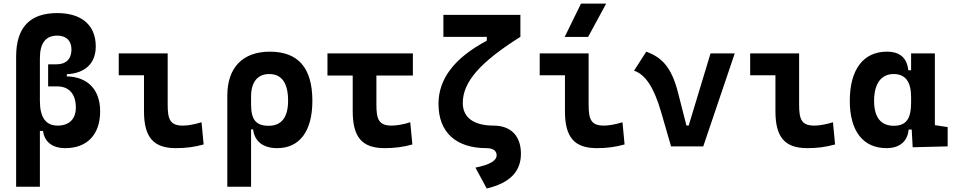

<svg xmlns="http://www.w3.org/2000/svg" viewBox="-20 -815 5313 1069"><path d="M343.8 9.8C465.8 9.8 537.6 -66.4 537.6 -195.3C537.6 -315.4 468.8 -387.2 352.1 -389.6V-401.9C454.6 -406.7 513.2 -462.9 513.2 -556.6C513.2 -674.3 435.1 -742.2 298.8 -742.2C146 -742.2 69.8 -662.1 69.8 -499.5V224.6H202.1V-85.9H219.7C227.5 -24.9 271.5 9.8 343.8 9.8ZM202.1 -253.9V-489.7C202.1 -575.2 234.4 -616.7 298.8 -616.7C348.6 -616.7 377.9 -588.4 377.9 -539.6C377.9 -486.8 347.7 -457 295.9 -457H248V-334H298.8C364.3 -334 402.3 -291.5 402.3 -216.3C402.3 -151.9 364.7 -115.7 300.8 -115.7C234.9 -115.7 202.1 -161.1 202.1 -253.9Z M959 9.8C1014.6 9.8 1060.5 3.9 1113.8 -10.7L1102.1 -134.3C1059.1 -121.6 1027.3 -115.7 998 -115.7C926.8 -115.7 913.6 -150.9 913.6 -232.9V-517.6H641.1V-396H781.7V-195.3C781.7 -51.8 833.5 9.8 959 9.8Z M1523.4 9.8C1647.9 9.8 1719.2 -84 1719.2 -253.9C1719.2 -436.5 1640.6 -527.3 1482.4 -527.3C1331.5 -527.3 1245.6 -438.5 1245.6 -283.2V224.6H1377.9V-94.7H1389.2C1397.5 -25.4 1447.3 9.8 1523.4 9.8ZM1377.9 -234.9V-278.8C1377.9 -357.4 1414.1 -402.8 1478.5 -402.8C1548.3 -402.8 1584 -353.5 1584 -253.9C1584 -161.6 1546.9 -114.7 1476.1 -114.7C1403.8 -114.7 1377.9 -149.9 1377.9 -234.9Z M2121.1 9.8C2173.8 9.8 2225.6 3.9 2275.9 -10.7L2264.2 -134.3C2224.6 -121.6 2187 -115.7 2160.2 -115.7C2088.9 -115.7 2075.7 -150.9 2075.7 -232.9V-394.5H2278.8V-517.6H1803.2V-394.5H1943.8V-195.3C1943.8 -51.8 1995.6 9.8 2121.1 9.8Z M2689.9 234.4C2817.4 204.6 2880.4 141.1 2880.4 41C2880.4 -58.6 2824.2 -115.7 2727.5 -115.7C2619.1 -115.7 2556.6 -159.7 2556.6 -241.7C2556.6 -358.4 2652.3 -468.3 2877.4 -609.9V-732.4H2448.7V-609.9H2690.4V-588.4C2510.3 -492.7 2421.4 -376.5 2421.4 -236.8C2421.4 -78.1 2518.6 9.8 2689 9.8C2724.6 9.8 2745.1 24.4 2745.1 49.3C2745.1 80.1 2706.1 102.5 2627 118.2Z M3302.7 9.8C3358.4 9.8 3404.3 3.9 3457.5 -10.7L3445.8 -134.3C3402.8 -121.6 3371.1 -115.7 3341.8 -115.7C3270.5 -115.7 3257.3 -150.9 3257.3 -232.9V-517.6H2984.9V-396H3125.5V-195.3C3125.5 -51.8 3177.2 9.8 3302.7 9.8ZM3124 -609.4H3254.4L3355 -794.9H3214.8Z M3716.3 0H3895.5L4070.8 -517.6H3936L3814.5 -116.2H3801.8L3755.4 -297.9C3718.3 -444.3 3663.1 -496.1 3578.1 -527.3L3510.3 -421.4C3572.3 -400.4 3620.6 -330.6 3661.1 -190.4Z M4474.6 9.8C4530.3 9.8 4576.2 3.9 4629.4 -10.7L4617.7 -134.3C4574.7 -121.6 4543 -115.7 4513.7 -115.7C4442.4 -115.7 4429.2 -150.9 4429.2 -232.9V-517.6H4156.7V-396H4297.4V-195.3C4297.4 -51.8 4349.1 9.8 4474.6 9.8Z M4916 9.8C4985.8 9.8 5032.7 -24.9 5039.1 -93.8H5056.2L5061.5 4.9L5256.3 0V-107.4L5185.1 -118.2V-517.6H5052.7V-423.8H5037.1C5029.8 -493.2 4990.2 -527.3 4918 -527.3C4786.6 -527.3 4711.4 -427.7 4711.4 -253.9C4711.4 -84 4786.1 9.8 4916 9.8ZM5052.7 -242.7C5052.7 -157.2 5027.8 -114.7 4956.5 -114.7C4884.3 -114.7 4846.7 -161.6 4846.7 -253.9C4846.7 -349.1 4886.2 -402.8 4955.6 -402.8C5020.5 -402.8 5052.7 -360.4 5052.7 -274.9Z"/></svg>

Font: CaskaydiaCove Nerd Font
Style: Bold
Weight: 700
Designer: Aaron Bell
Foundry: Saja Typeworks
Version: Version 2111.1;Nerd Fonts 2.3.0